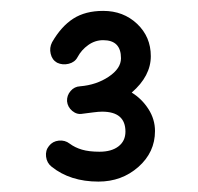

<svg xmlns="http://www.w3.org/2000/svg" viewBox="-20 -760 369 358"><path d="M105 -571.3Q104.5 -582 111.6 -590.3Q118.7 -598.6 129.4 -599.1Q159.7 -601.6 182.6 -616.9Q205.6 -632.3 205.6 -651.4Q205.6 -685.1 172.4 -685.1Q157.2 -685.1 144.5 -676Q131.8 -667 124.5 -653.3Q119.6 -644 108.2 -641.1Q96.7 -638.2 86.4 -643.1Q77.1 -648.4 74.5 -659.7Q71.8 -670.9 77.1 -681.2Q94.2 -710.9 116.7 -725.3Q139.2 -739.7 172.4 -739.7Q210 -739.7 235.6 -715.6Q261.2 -691.4 261.2 -655.3Q261.2 -618.2 225.6 -587.4Q244.6 -575.7 256.8 -556.6Q269 -537.6 269 -515.6Q269 -476.1 238 -448.7Q207 -421.4 163.6 -421.4Q110.8 -421.4 76.2 -449.2Q67.4 -456.1 65.9 -467.8Q64.5 -479.5 71.3 -487.8Q78.1 -496.6 89.6 -497.8Q101.1 -499 109.9 -492.2Q119.6 -484.9 132.8 -481Q146 -477.1 165.5 -477.1Q188 -477.1 200.9 -487.1Q213.9 -497.1 213.9 -514.6Q213.9 -551.8 170.4 -551.8Q164.1 -551.8 154.1 -550.5Q144 -549.3 133.8 -547.9Q123.5 -545.9 114.7 -553.2Q106 -560.5 105 -571.3Z"/></svg>

Font: Mikhak-FD SemiBold
Style: Regular
Weight: 600
Designer: Amin Abedi
Version: Version 3.2